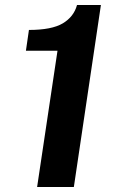

<svg xmlns="http://www.w3.org/2000/svg" viewBox="-20 -743 464 763"><path d="M127.5 0 208.5 -541.5H83L95 -624Q185.5 -624 229.5 -650.2Q273.5 -676.5 286 -723H381L273.5 0Z"/></svg>

Font: Public Sans
Style: Bold Italic
Weight: 700
Italic angle: -8°
Designer: The Public Sans project authors (U.S. Web Design System). Libre Franklin designed by Pablo Impallari and Rodrigo Fuenzal
Version: Version 1.008; ttfautohint (v1.8.1) -l 8 -r 50 -G 200 -x 14 